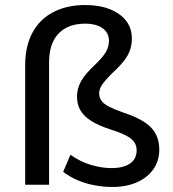

<svg xmlns="http://www.w3.org/2000/svg" viewBox="-20 -734 686 763"><path d="M426 9Q390 9 354 2Q318 -5 287 -18.5Q256 -32 231 -51L260 -119Q299 -91 342 -78.5Q385 -66 423 -66Q470 -66 496.5 -84Q523 -102 523 -137Q523 -165 500.5 -183Q478 -201 421 -219Q371 -235 341.5 -254Q312 -273 299 -296.5Q286 -320 286 -350Q286 -382 302 -411Q318 -440 360 -479Q388 -506 400.5 -527Q413 -548 413 -572Q413 -593 401.5 -608.5Q390 -624 368.5 -632Q347 -640 319 -640Q250 -640 212.5 -600.5Q175 -561 175 -486V0H80V-474Q80 -550 108.5 -603.5Q137 -657 191 -685.5Q245 -714 319 -714Q375 -714 416.5 -697.5Q458 -681 481 -651.5Q504 -622 504 -581Q504 -557 497 -536Q490 -515 474 -494Q458 -473 432 -449Q401 -419 387.5 -400Q374 -381 374 -363Q374 -347 383 -334Q392 -321 413.5 -310Q435 -299 472 -286Q548 -261 580.5 -227Q613 -193 613 -139Q613 -95 589.5 -61.5Q566 -28 524 -9.5Q482 9 426 9Z"/></svg>

Font: Nunito Sans 12pt ExtraLight 10pt Medium
Style: Regular
Weight: 500
Version: Version 3.101;gftools[0.9.27]